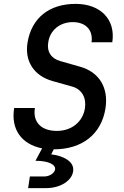

<svg xmlns="http://www.w3.org/2000/svg" viewBox="-20 -760 640 990"><path d="M125 210H217C293 210 350 171 357 124C366 69 298 42 244 36L257 10C404 10 503 -68 524 -202C540 -308 492 -388 393 -416L291 -445C244 -458 220 -494 229 -543C238 -604 289 -646 355 -646C423 -646 461 -604 452 -542H559C577 -659 499 -740 370 -740C233 -740 143 -667 122 -541C106 -443 156 -369 251 -342L351 -314C403 -300 426 -255 418 -202C407 -132 350 -85 273 -85C193 -85 148 -130 160 -203H53C35 -92 92 -16 197 5L163 69C231 69 268 89 264 114C261 131 238 150 207 150H134Z"/></svg>

Font: JetBrains Mono SemiBold
Style: Italic
Weight: 472
Italic angle: -9°
Monospace: yes
Designer: Philipp Nurullin, Konstantin Bulenkov
Foundry: JetBrains
Version: Version 2.305